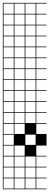

<svg xmlns="http://www.w3.org/2000/svg" viewBox="-20 -1025 348 1352"><path d="M0 307.7V-1004.8H307.7V-1000H235.6V-927.9H307.7V-923.1H235.6V-851H307.7V-846.2H235.6V-774H307.7V-769.2H235.6V-697.1H307.7V-692.3H235.6V-620.2H307.7V-615.4H235.6V-543.3H307.7V-538.5H235.6V-466.3H307.7V-461.5H235.6V-389.4H307.7V-384.6H235.6V-312.5H307.7V-307.7H235.6V-235.6H307.7V-230.8H235.6V-158.7H307.7V-153.8H235.6V-81.7H307.7V0H235.6V72.1H307.7V76.9H235.6V149H307.7V153.8H235.6V226H307.7V230.8H235.6V302.9H307.7V307.7ZM158.7 -927.9H230.8V-1000H158.7ZM4.8 -927.9H76.9V-1000H4.8ZM81.7 -927.9H153.8V-1000H81.7ZM158.7 -851H230.8V-923.1H158.7ZM4.8 -851H76.9V-923.1H4.8ZM81.7 -851H153.8V-923.1H81.7ZM158.7 -774H230.8V-846.2H158.7ZM4.8 -774H76.9V-846.2H4.8ZM81.7 -774H153.8V-846.2H81.7ZM158.7 -697.1H230.8V-769.2H158.7ZM4.8 -697.1H76.9V-769.2H4.8ZM81.7 -697.1H153.8V-769.2H81.7ZM158.7 -620.2H230.8V-692.3H158.7ZM4.8 -620.2H76.9V-692.3H4.8ZM81.7 -620.2H153.8V-692.3H81.7ZM158.7 -543.3H230.8V-615.4H158.7ZM4.8 -543.3H76.9V-615.4H4.8ZM81.7 -543.3H153.8V-615.4H81.7ZM158.7 -466.3H230.8V-538.5H158.7ZM4.8 -466.3H76.9V-538.5H4.8ZM81.7 -466.3H153.8V-538.5H81.7ZM158.7 -389.4H230.8V-461.5H158.7ZM4.8 -389.4H76.9V-461.5H4.8ZM81.7 -389.4H153.8V-461.5H81.7ZM4.8 -312.5H76.9V-384.6H4.8ZM158.7 -312.5H230.8V-384.6H158.7ZM81.7 -312.5H153.8V-384.6H81.7ZM81.7 -235.6H153.8V-307.7H81.7ZM158.7 -235.6H230.8V-307.7H158.7ZM4.8 -235.6H76.9V-307.7H4.8ZM81.7 -158.7H153.8V-230.8H81.7ZM158.7 -158.7H230.8V-230.8H158.7ZM4.8 -158.7H76.9V-230.8H4.8ZM81.7 -81.7H153.8V-153.8H81.7ZM4.8 -81.7H76.9V-153.8H4.8ZM158.7 -4.8H230.8V-76.9H158.7ZM76.9 -76.9H4.8V-4.8H76.9ZM81.7 72.1H153.8V0H81.7ZM4.8 72.1H76.9V0H4.8ZM81.7 149H153.8V76.9H81.7ZM158.7 149H230.8V76.9H158.7ZM4.8 149H76.9V76.9H4.8ZM81.7 226H153.8V153.8H81.7ZM158.7 226H230.8V153.8H158.7ZM4.8 226H76.9V153.8H4.8ZM158.7 302.9H230.8V230.8H158.7ZM81.7 302.9H153.8V230.8H81.7ZM4.8 302.9H76.9V230.8H4.8Z"/></svg>

Font: Jacquarda Bastarda 9 Charted
Style: Regular
Weight: 400
Designer: Sarah Cadigan-Fried
Version: Version 1.000; ttfautohint (v1.8.4.7-5d5b)